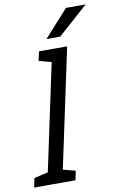

<svg xmlns="http://www.w3.org/2000/svg" viewBox="-146 -954 629 1008"><g transform="rotate(-10 168.5 -450.0)"><path d="M22.2 0 171.2 -700H251.2L102.2 0ZM101.2 -700H181.2L170.7 -629.2L90.2 -650.8ZM92.2 0 100.8 -70.8 182.2 -49.2 172.2 0ZM-48 0 -38 -49.2 52.2 -70 32 0ZM385 -900 224.3 -756.7H151L280 -900Z"/></g></svg>

Font: Epunda Slab Light
Style: Italic
Weight: 300
Italic angle: -12°
Designer: Simon Atzbach
Foundry: typofactur
Version: Version 1.102